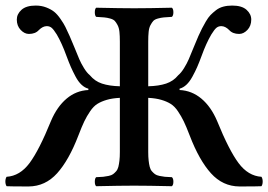

<svg xmlns="http://www.w3.org/2000/svg" viewBox="-21 -674 974 697"><path d="M414.1 -360.8V-522.9Q414.1 -543.9 412.6 -558.3Q411.1 -572.8 406 -582.5Q400.9 -592.3 395.8 -597.9Q390.6 -603.5 379.2 -606.7Q367.7 -609.9 357.4 -610.8Q347.2 -611.8 328.1 -612.8Q323.2 -617.2 323.2 -629.4Q323.2 -641.6 328.1 -646Q418 -644 465.8 -644Q517.1 -644 603 -646Q608.4 -641.6 608.4 -629.4Q608.4 -617.2 603 -612.8Q584 -611.8 573.7 -610.8Q563.5 -609.9 552 -606.7Q540.5 -603.5 535.4 -597.9Q530.3 -592.3 525.1 -582.5Q520 -572.8 518.6 -558.3Q517.1 -543.9 517.1 -522.9V-360.8Q555.7 -361.8 582 -370.6Q608.4 -379.4 626 -400.9Q636.7 -409.7 647.2 -426.8Q657.7 -443.8 664.3 -459.2Q670.9 -474.6 681.9 -501.7Q692.9 -528.8 699.2 -543Q707.5 -561 712.4 -570.8Q717.3 -580.6 726.1 -595.7Q734.9 -610.8 743.2 -619.4Q751.5 -627.9 763.2 -637Q774.9 -646 789.6 -649.9Q804.2 -653.8 821.8 -653.8Q856.9 -653.8 874 -638.4Q891.1 -623 891.1 -603Q891.1 -580.1 877.2 -565.4Q863.3 -550.8 847.2 -550.8Q823.7 -550.8 811 -564.9Q796.9 -579.1 782.2 -579.1Q772 -579.1 764.6 -573Q757.3 -566.9 746.1 -548.8Q727.5 -517.1 710.9 -471.2Q701.7 -446.3 694.8 -430.7Q688 -415 677.7 -396.2Q667.5 -377.4 655.8 -366.5Q644 -355.5 630.9 -352.1V-347.2Q675.3 -345.2 710.2 -315.9Q745.1 -286.6 767.1 -234.9Q810.1 -128.9 845 -82Q879.9 -35.2 928.2 -32.2Q932.6 -25.4 932.6 -14.9Q932.6 -4.4 928.2 2Q914.1 2.9 848.1 2.9Q787.6 2.4 744.9 -44.9Q702.1 -92.3 668 -181.2Q655.3 -214.4 646.2 -233.2Q637.2 -252 625 -270Q612.8 -288.1 598.6 -296.9Q584.5 -305.7 564.7 -311.5Q544.9 -317.4 517.1 -318.8V-122.1Q517.1 -104 518.6 -91.1Q520 -78.1 522.5 -68.4Q524.9 -58.6 530.5 -52.2Q536.1 -45.9 541.7 -41.7Q547.4 -37.6 557.9 -35.4Q568.4 -33.2 577.6 -32.2Q586.9 -31.2 603 -30.8Q608.4 -26.4 608.4 -14.4Q608.4 -2.4 603 2Q515.1 0 465.8 0Q416 0 328.1 2Q323.2 -2.4 323.2 -14.4Q323.2 -26.4 328.1 -30.8Q344.2 -31.2 353.5 -32.2Q362.8 -33.2 373.3 -35.4Q383.8 -37.6 389.4 -41.7Q395 -45.9 400.6 -52.2Q406.2 -58.6 408.7 -68.4Q411.1 -78.1 412.6 -91.1Q414.1 -104 414.1 -122.1V-318.8Q386.2 -317.4 366.5 -311.5Q346.7 -305.7 332.5 -296.9Q318.4 -288.1 306.2 -270Q293.9 -252 284.9 -233.2Q275.9 -214.4 263.2 -181.2Q229 -92.3 186.3 -44.9Q143.6 2.4 83 2.9Q17.1 2.9 2.9 2Q-1.5 -4.9 -1.5 -15.1Q-1.5 -25.4 2.9 -32.2Q51.3 -35.2 86.2 -82Q121.1 -128.9 164.1 -234.9Q186 -286.6 220.7 -315.9Q255.4 -345.2 299.8 -347.2V-352.1Q286.6 -355.5 274.9 -366.5Q263.2 -377.4 253.2 -396.2Q243.2 -415 236.3 -430.7Q229.5 -446.3 220.2 -471.2Q203.6 -517.1 185.1 -548.8Q173.8 -566.9 166.5 -573Q159.2 -579.1 148.9 -579.1Q134.3 -579.1 120.1 -564.9Q107.4 -550.8 84 -550.8Q67.9 -550.8 54 -565.4Q40 -580.1 40 -603Q40 -623 57.1 -638.4Q74.2 -653.8 108.9 -653.8Q129.4 -653.8 147 -647Q164.6 -640.1 175.8 -631.1Q187 -622.1 198.7 -605.2Q210.4 -588.4 216.3 -576.4Q222.2 -564.5 231.9 -543Q238.3 -528.8 249.3 -501.7Q260.3 -474.6 266.8 -459.2Q273.4 -443.8 283.9 -426.8Q294.4 -409.7 305.2 -400.9Q322.8 -379.4 349.1 -370.6Q375.5 -361.8 414.1 -360.8Z"/></svg>

Font: Common Serif Medium
Style: Regular
Weight: 500
Designer: Philipp H. Poll, Khaled Hosny
Foundry: Stefan Peev, Context Ltd.
Version: Version 1.026